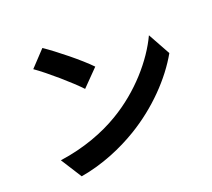

<svg xmlns="http://www.w3.org/2000/svg" viewBox="-132 -933 1264 1143"><g transform="rotate(-20 500.0 -361.0)"><path d="M241 -760 147 -660C220 -609 345 -500 397 -444L499 -548C441 -609 311 -713 241 -760ZM116 -94 200 38C341 14 470 -42 571 -103C732 -200 865 -338 941 -473L863 -614C800 -479 670 -326 499 -225C402 -167 272 -116 116 -94Z"/></g></svg>

Font: Noto Sans HK
Style: Bold
Weight: 700
Designer: Ryoko NISHIZUKA 西塚涼子 (kana, bopomofo & ideographs); Paul D. Hunt (Latin, Greek & Cyrillic); Sandoll Communications 산돌커뮤니
Foundry: Adobe
Version: Version 2.002;hotconv 1.0.116;makeotfexe 2.5.65601